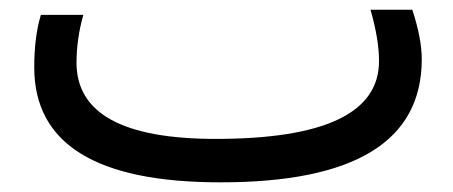

<svg xmlns="http://www.w3.org/2000/svg" viewBox="-20 -377 937 397"><path d="M138.2 -246.6C138.2 -279.8 142.9 -313 152.3 -346.2H64.5C55.3 -315.9 50.8 -279.6 50.8 -237.3C51.1 -79.1 179.2 0 435.1 0H436.5C713.2 0 851.7 -84.6 852.1 -253.9C852.1 -283.2 845.5 -317.5 832.5 -356.9H746.1C757.8 -315.9 763.7 -280.8 763.7 -251.5C764.3 -143.7 651.7 -89.8 425.8 -89.8C234.7 -89.8 138.8 -142.1 138.2 -246.6Z"/></svg>

Font: Dirooz FD
Style: FD
Weight: 400
Foundry: DejaVu fonts team - Redesigned by Saber Rastikerdar
Version: Version 0.2.1